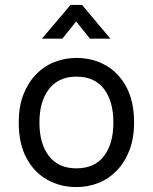

<svg xmlns="http://www.w3.org/2000/svg" viewBox="-20 -747 620 779"><path d="M290 12Q225 12 172 -17.5Q119 -47 87.5 -105.5Q56 -164 56 -250Q56 -315 75 -363.5Q94 -412 126.5 -445.5Q159 -479 201.5 -495.5Q244 -512 290 -512Q355 -512 408 -482.5Q461 -453 492.5 -394.5Q524 -336 524 -250Q524 -186 505 -137Q486 -88 453.5 -54.5Q421 -21 379 -4.5Q337 12 290 12ZM290 -64Q364 -64 402 -114Q440 -164 440 -250Q440 -336 402 -386Q364 -436 290 -436Q218 -436 179 -386Q140 -336 140 -250Q140 -164 178.5 -114Q217 -64 290 -64ZM150 -590 266 -727H313L428 -590H345L261 -695H317L233 -590Z"/></svg>

Font: Inclusive Sans
Style: Regular
Weight: 400
Designer: Olivia King
Foundry: Olivia King
Version: Version 2.004